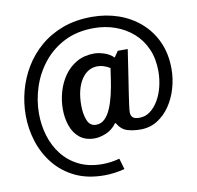

<svg xmlns="http://www.w3.org/2000/svg" viewBox="-101 -841 1229 1195"><g transform="rotate(-10 513.5 -243.5)"><path d="M556 -736Q645 -736 723 -709Q801 -682 861 -629.5Q921 -577 955 -502Q989 -427 989 -331Q989 -270 971.5 -209.5Q954 -149 921 -100.5Q888 -52 841 -22.5Q794 7 734 7Q690 7 652 -4Q614 -15 588 -59H584Q555 -20 515.5 -4Q476 12 444 12Q386 12 349.5 -17.5Q313 -47 296 -95.5Q279 -144 279 -201Q279 -256 294.5 -310.5Q310 -365 341.5 -410Q373 -455 420.5 -482Q468 -509 532 -509Q556 -509 591 -498.5Q626 -488 653 -462L679 -500H742Q727 -398 716.5 -331Q706 -264 700 -223.5Q694 -183 691 -161Q688 -139 687 -128Q686 -117 686 -109Q686 -90 697.5 -78Q709 -66 740 -66Q778 -66 808.5 -89Q839 -112 861 -150Q883 -188 894.5 -235Q906 -282 906 -331Q906 -411 878.5 -473Q851 -535 802.5 -577.5Q754 -620 691 -642.5Q628 -665 556 -665Q450 -665 370 -624.5Q290 -584 236 -516.5Q182 -449 155 -366.5Q128 -284 128 -200Q128 -127 148.5 -59Q169 9 211 62.5Q253 116 316 147Q379 178 463 178Q518 178 572 163L592 232Q561 240 529 244.5Q497 249 463 249Q358 249 280 211.5Q202 174 149.5 109.5Q97 45 71 -36Q45 -117 45 -204Q45 -282 65.5 -358.5Q86 -435 127 -503Q168 -571 229.5 -623.5Q291 -676 372.5 -706Q454 -736 556 -736ZM538 -427Q474 -427 435 -366.5Q396 -306 396 -204Q396 -150 412 -110Q428 -70 467 -70Q499 -70 522 -92.5Q545 -115 561 -153Q577 -191 588 -238Q599 -285 606 -334L616 -402Q576 -427 538 -427Z"/></g></svg>

Font: Rosario
Style: Bold Italic
Weight: 700
Italic angle: -8.05°
Designer: Hector Gatti
Foundry: Omnibus Type
Version: Version 1.101; ttfautohint (v1.8.1.43-b0c9)